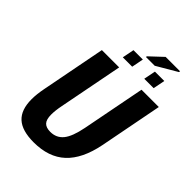

<svg xmlns="http://www.w3.org/2000/svg" viewBox="-259 -1009 1131 1131"><g transform="rotate(45 307.0 -443.0)"><path d="M239.3 9.8Q142.1 9.8 96.7 -32Q51.3 -73.7 51.3 -161.1Q51.3 -204.1 62 -257.8L139.6 -658.7H283.7L206.1 -259.3Q196.8 -212.9 196.8 -179.2Q196.8 -137.7 213.4 -120.4Q230 -103 265.1 -103Q315.4 -103 345.7 -139.9Q376 -176.8 393.1 -264.2L469.7 -658.7H613.8L537.6 -265.1Q509.8 -125.5 436.8 -57.9Q363.8 9.8 239.3 9.8ZM553.7 -896 552.2 -888.2 424.8 -813.5H351.6L353 -820.3L433.6 -896ZM513.7 -715.8H435.5L450.2 -790H528.3ZM335 -715.8H256.8L271.5 -790H349.6Z"/></g></svg>

Font: Liberation Mono
Style: Bold Italic
Weight: 700
Italic angle: -12°
Monospace: yes
Designer: Steve Matteson
Foundry: Ascender Corporation
Version: Version 2.1.5